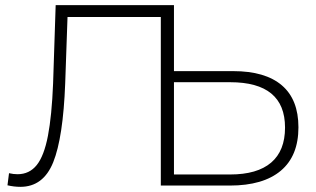

<svg xmlns="http://www.w3.org/2000/svg" viewBox="-20 -720 1226 745"><path d="M59 5Q35 5 9 -1L15 -48Q32 -44 48 -44Q94 -44 122.5 -79.5Q151 -115 166 -193Q181 -271 186 -396L196 -700H655V0H604V-654H242L233 -397Q225 -186 186.5 -90.5Q148 5 59 5ZM604 0V-700H655V-444H885Q1009 -444 1073.5 -389Q1138 -334 1138 -226Q1138 -115 1069.5 -57.5Q1001 0 872 0ZM655 -43H873Q978 -43 1032 -89Q1086 -135 1086 -225Q1086 -401 873 -401H655Z"/></svg>

Font: Montserrat Light
Style: Regular
Weight: 300
Designer: Julieta Ulanovsky
Foundry: Julieta Ulanovsky
Version: Version 9.000; ttfautohint (v1.8.4.7-5d5b)